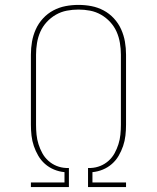

<svg xmlns="http://www.w3.org/2000/svg" viewBox="-20 -763 640 783"><path d="M106 0V-19H243V-61Q221 -63 200.5 -71.5Q180 -80 163.5 -94.5Q147 -109 136 -128Q125 -147 118 -167.5Q111 -188 108.5 -210Q106 -232 106 -254V-540Q106 -567 110.5 -593Q115 -619 126 -643.5Q137 -668 155.5 -688Q174 -708 197.5 -720.5Q221 -733 247 -738Q273 -743 300 -743Q327 -743 353 -738Q379 -733 402.5 -720.5Q426 -708 444.5 -688Q463 -668 474 -643.5Q485 -619 489.5 -593Q494 -567 494 -540V-254Q494 -232 491.5 -210Q489 -188 482 -167.5Q475 -147 464 -128Q453 -109 436.5 -94.5Q420 -80 399.5 -71.5Q379 -63 357 -61V-19H494V0H339V-78H351Q371 -79 389.5 -86.5Q408 -94 423 -107.5Q438 -121 447.5 -138.5Q457 -156 463 -175Q469 -194 471 -214Q473 -234 473 -254V-540Q473 -564 469 -588Q465 -612 455.5 -633.5Q446 -655 429.5 -673Q413 -691 392 -703Q371 -715 347.5 -719.5Q324 -724 300 -724Q276 -724 252.5 -719.5Q229 -715 208 -703Q187 -691 170.5 -673Q154 -655 144.5 -633.5Q135 -612 131 -588Q127 -564 127 -540V-254Q127 -234 129 -214Q131 -194 137 -175Q143 -156 152.5 -138.5Q162 -121 177 -107.5Q192 -94 210.5 -86.5Q229 -79 249 -78H261V0Z"/></svg>

Font: Iosevka Curly Slab ThEx
Style: Regular
Weight: 100
Width: 7
Monospace: yes
Designer: Belleve Invis
Foundry: Belleve Invis
Version: Version 11.1.0; ttfautohint (v1.8.3)